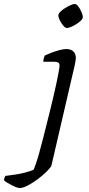

<svg xmlns="http://www.w3.org/2000/svg" viewBox="-155 -747 447 967"><path d="M-56 200Q-62 200 -73 196Q-84 192 -96.5 185.5Q-109 179 -119.5 172.5Q-130 166 -135 161Q-134 153 -132 147.5Q-130 142 -128 139Q-102 136 -76.5 132Q-51 128 -28 122Q-5 116 14 108Q18 100 25.5 78.5Q33 57 42 25Q51 -7 60.5 -44.5Q70 -82 80 -121.5Q90 -161 99 -198Q106 -226 114 -260Q122 -294 129 -327Q136 -360 140.5 -384.5Q145 -409 145 -417Q145 -428 138 -432Q131 -436 119 -436H63Q63 -443 65.5 -452.5Q68 -462 70 -467Q87 -475 107 -482.5Q127 -490 146 -495Q165 -500 178 -500Q202 -500 214.5 -488Q227 -476 227 -454Q227 -450 225.5 -440.5Q224 -431 221 -417Q218 -403 214 -387L104 87Q100 97 81 116Q62 135 37 154Q12 173 -13.5 186.5Q-39 200 -56 200ZM182 -606Q174 -606 164 -617.5Q154 -629 146.5 -644Q139 -659 139 -670Q139 -678 149 -688Q159 -698 173 -706.5Q187 -715 200.5 -721Q214 -727 221 -727Q230 -727 239 -715Q248 -703 255 -687.5Q262 -672 262 -661Q262 -653 252.5 -643.5Q243 -634 229.5 -625.5Q216 -617 203 -611.5Q190 -606 182 -606Z"/></svg>

Font: Texturina 12pt Light
Style: Italic
Weight: 300
Italic angle: -11°
Designer: Guillermo Torres Carreño
Foundry: Omnibus-Type
Version: Version 1.002